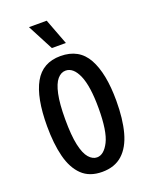

<svg xmlns="http://www.w3.org/2000/svg" viewBox="-164 -970 838 1069"><g transform="rotate(-20 255.5 -435.5)"><path d="M253 13Q178 13 133.5 -30Q89 -73 69.5 -150Q50 -227 50 -331Q50 -500 98.5 -586.5Q147 -673 253 -673Q363 -673 412 -584Q461 -495 461 -333Q461 -225 440 -147.5Q419 -70 373 -28.5Q327 13 253 13ZM253 -73Q294 -73 324 -132Q354 -191 354 -328Q354 -458 326 -522.5Q298 -587 252 -587Q225 -587 203.5 -562Q182 -537 170 -481Q158 -425 158 -333Q158 -237 170.5 -180Q183 -123 205 -98Q227 -73 253 -73ZM224 -731 144 -884H249L307 -731Z"/></g></svg>

Font: Bricolage Grotesque 12pt Condensed Medium
Style: Regular
Weight: 500
Width: 3
Designer: Mathieu Triay
Foundry: Atelier Triay
Version: Version 1.001; ttfautohint (v1.8.4.7-5d5b);gftools[0.9.33.de